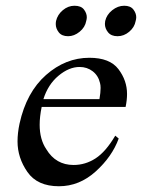

<svg xmlns="http://www.w3.org/2000/svg" viewBox="-20 -648 494 668"><path d="M412 -628Q434 -628 444 -615Q454 -602 454 -588Q454 -582 452 -575Q448 -553 429.5 -537.5Q411 -522 389 -522Q367 -522 356 -535.5Q345 -549 345 -565Q345 -570 346 -575Q351 -597 370.5 -612.5Q390 -628 412 -628ZM239 -628Q262 -628 272 -615Q282 -602 282 -588Q282 -582 280 -575Q276 -553 257 -537.5Q238 -522 217 -522Q195 -522 184.5 -535.5Q174 -549 174 -564Q174 -570 175 -575Q180 -597 198.5 -612.5Q217 -628 239 -628ZM125 -276Q118 -242 118 -214Q118 -163 141 -129Q174 -74 236 -74Q277 -74 312.5 -97Q348 -120 381 -176L393 -166Q370 -103 313 -51.5Q256 0 185 0Q110 0 75.5 -49.5Q41 -99 41 -156Q41 -185 48 -218Q72 -327 140 -387Q208 -447 291 -447Q362 -447 392 -407.5Q422 -368 422 -321Q422 -300 417 -276ZM131 -303H326Q330 -326 330 -342Q330 -352 328 -359Q322 -385 302.5 -400Q283 -415 257 -415Q220 -415 183.5 -384.5Q147 -354 131 -303Z"/></svg>

Font: New Athena Unicode
Style: Italic
Weight: 400
Designer: J. Rusten 1997; rev. by R. Hancock 2001, 2002, rev. by D. Mastronarde 2002-2019
Foundry: Society for Classical Studies (formerly American Philological Association)
Version: Version 5.008